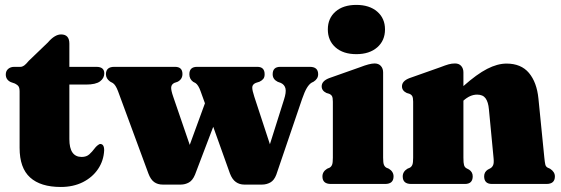

<svg xmlns="http://www.w3.org/2000/svg" viewBox="-20 -732 2232 764"><path d="M39.5 -399.5 22.5 -405.5Q3 -415 3 -435.5Q3 -449.5 12.5 -457.8Q22 -466 36.5 -466H61Q68.5 -466 75.8 -471Q83 -476 94 -489.5L170.5 -563Q198 -595 223 -595Q256 -595 256 -558.5V-466H363.5Q395 -466 395 -440Q395 -421 378 -408.2Q361 -395.5 322 -395.5H256V-178.5Q256 -107.5 305 -107.5Q324 -107.5 335.5 -118Q347 -128.5 356.2 -141Q365.5 -153.5 377 -159Q394.5 -160.5 394.5 -134Q392.5 -92.5 370.2 -59.5Q348 -26.5 309.8 -7.2Q271.5 12 222 12Q141.5 12 99.8 -25.8Q58 -63.5 58 -143.5V-367.5Q58 -382 53.8 -388.2Q49.5 -394.5 39.5 -399.5Z M699 2.5H627.5Q607.5 2.5 593.5 -7.5Q579.5 -17.5 570.5 -41.5L449.5 -369.5Q440 -394.5 429 -401.5L418 -407.5Q401.5 -419.5 401.5 -436.5Q401.5 -466 434.5 -466H676.5Q706 -466 706 -437.5Q706 -416.5 686.5 -406.5L673.5 -402Q662.5 -396.5 661.2 -385Q660 -373.5 669.5 -346.5L735 -155.5L795.5 -321L778 -369.5Q769.5 -393.5 758 -401.5L748.5 -406.5Q733.5 -417.5 733.5 -436.5Q733.5 -466 764 -466H1004Q1033 -466 1033 -436.5Q1033 -425 1028 -418.5Q1023 -412 1013 -407L997.5 -402Q984 -396 983.8 -384.2Q983.5 -372.5 992 -347L1054 -158L1110 -335.5Q1119.5 -364.5 1116 -379.8Q1112.5 -395 1097.5 -402L1085 -406.5Q1065 -416.5 1065 -436.5Q1065 -466 1095 -466H1213Q1246 -466 1246 -436.5Q1246 -418.5 1228 -407L1220 -403Q1210 -397 1201 -382Q1192 -367 1182 -338L1079.5 -37Q1071 -14.5 1055.8 -6Q1040.5 2.5 1022.5 2.5H952Q933 2.5 918.5 -7.8Q904 -18 895 -41.5L828.5 -227.5L756 -37Q746.5 -14 731.5 -5.8Q716.5 2.5 699 2.5Z M1398 -516.5Q1345.5 -516.5 1315 -543.5Q1284.5 -570.5 1284.5 -615Q1284.5 -659 1315 -685.8Q1345.5 -712.5 1398 -712.5Q1450 -712.5 1481 -685.8Q1512 -659 1512 -615Q1512 -570.5 1481 -543.5Q1450 -516.5 1398 -516.5ZM1504.5 -444V-104.5Q1504.5 -84.5 1507.5 -76.8Q1510.5 -69 1517 -65L1527.5 -60.5Q1546 -49 1546 -30Q1546 0 1512.5 0H1296.5Q1263 0 1263 -30Q1263 -49 1281.5 -60.5L1292 -65Q1298.5 -69 1301.5 -76.8Q1304.5 -84.5 1304.5 -104.5V-327.5Q1304.5 -343.5 1300.8 -349.8Q1297 -356 1289 -359L1279 -362Q1260 -371 1260 -388.5Q1260 -409.5 1289.5 -421L1412.5 -464.5Q1451 -479.5 1470.5 -479.5Q1486.5 -479.5 1495.5 -469.5Q1504.5 -459.5 1504.5 -444Z M1824 -444V-389.5Q1877.5 -437 1918.5 -458Q1959.5 -479 1995.5 -479Q2053.5 -479 2084.8 -441.8Q2116 -404.5 2122.5 -340L2146 -104.5Q2148 -84.5 2150 -76.8Q2152 -69 2159 -65L2169 -60.5Q2188 -48 2188 -30Q2188 0 2154.5 0H1937.5Q1906.5 0 1906.5 -30.5Q1906.5 -47.5 1921 -57L1931.5 -62.5Q1938.5 -66.5 1942.2 -74.8Q1946 -83 1944 -103L1925.5 -296.5Q1923 -326 1912.2 -340.8Q1901.5 -355.5 1878.5 -355.5Q1850.5 -355.5 1824 -331.5V-331V-104.5Q1824 -83.5 1826.5 -75Q1829 -66.5 1836 -62.5L1846.5 -57Q1861 -47.5 1861 -30.5Q1861 0 1830 0H1616Q1582.5 0 1582.5 -30Q1582.5 -49 1601 -60.5L1611.5 -65Q1618 -69 1621 -76.8Q1624 -84.5 1624 -104.5V-327.5Q1624 -343.5 1620.2 -349.8Q1616.5 -356 1608.5 -359L1598.5 -362Q1579.5 -371 1579.5 -388.5Q1579.5 -409.5 1609 -421L1732 -464.5Q1752.5 -472.5 1765 -476Q1777.5 -479.5 1790.5 -479.5Q1806.5 -479.5 1815.2 -469.5Q1824 -459.5 1824 -444Z"/></svg>

Font: Fraunces 72pt Soft Black
Style: Regular
Weight: 900
Version: Version 1.000;[b76b70a41]